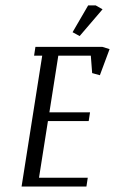

<svg xmlns="http://www.w3.org/2000/svg" viewBox="-20 -684 422 704"><path d="M59.1 0 134.8 -480H105L109.9 -512.2H355L381.8 -503.9L346.2 -408.2L317.9 -416L313 -480H193.8L161.1 -272H310.1L305.2 -240.2H155.8L123 -32.2H301.8L296.9 0ZM246.1 -565.9 303.2 -664.1H331.1L356 -649.9L272 -551.8Z"/></svg>

Font: Gawaa
Style: Italic
Weight: 400
Designer: T. Christopher White
Version: Version 1.0